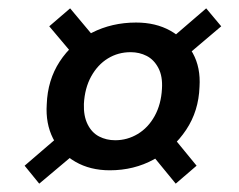

<svg xmlns="http://www.w3.org/2000/svg" viewBox="-20 -528 572 460"><path d="M243 -120Q196 -120 160.5 -140.5Q125 -161 107 -196.5Q89 -232 92 -278Q94 -336 123 -380.5Q152 -425 200 -449.5Q248 -474 306 -474Q353 -474 388 -454.5Q423 -435 442 -400.5Q461 -366 458 -320Q456 -262 426 -217Q396 -172 348.5 -146Q301 -120 243 -120ZM74 -88 39 -131 139 -217 181 -178ZM401 -88 333 -171 383 -214 451 -131ZM256 -192Q285 -192 310 -207Q335 -222 350.5 -250Q366 -278 368 -315Q370 -345 359.5 -365Q349 -385 331.5 -394Q314 -403 293 -403Q263 -403 238.5 -388Q214 -373 198.5 -345Q183 -317 181 -279Q180 -250 190 -230Q200 -210 217.5 -201Q235 -192 256 -192ZM168 -382 98 -465 148 -508 220 -422ZM405 -376 373 -421 474 -508 510 -465Z"/></svg>

Font: DM Sans 28pt Medium
Style: Italic
Weight: 500
Italic angle: -10°
Version: Version 4.004;gftools[0.9.30]